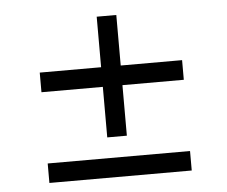

<svg xmlns="http://www.w3.org/2000/svg" viewBox="-42 -594 705 595"><g transform="rotate(-5 310.0 -296.0)"><path d="M88.4 -45.4V-106H531.2V-45.4ZM88.4 -327.6V-388.7H531.2V-327.6ZM279.3 -170.4V-545.9H340.3V-170.4Z"/></g></svg>

Font: Inter 28pt Light
Style: Regular
Weight: 300
Designer: Rasmus Andersson
Foundry: rsms
Version: Version 4.001;git-66647c0bb